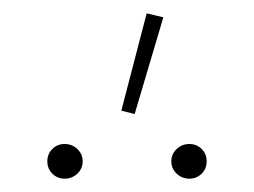

<svg xmlns="http://www.w3.org/2000/svg" viewBox="-20 -772 381 288"><path d="M162 -606 200 -752 225 -746 182 -601ZM51 -530Q51 -541 58.5 -548.5Q66 -556 77 -556Q88 -556 96 -548.5Q104 -541 104 -530Q104 -519 96 -511.5Q88 -504 77 -504Q66 -504 58.5 -511.5Q51 -519 51 -530ZM237 -530Q237 -541 245 -548.5Q253 -556 264 -556Q275 -556 282.5 -548.5Q290 -541 290 -530Q290 -519 282.5 -511.5Q275 -504 264 -504Q253 -504 245 -511.5Q237 -519 237 -530Z"/></svg>

Font: Ysabeau Infant Extralight
Style: Regular
Weight: 200
Designer: Christian Thalmann (Catharsis Fonts)
Version: Version 0.003